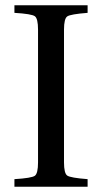

<svg xmlns="http://www.w3.org/2000/svg" viewBox="-20 -712 389 732"><path d="M35 0V-29Q101 -33 113 -42Q125 -51 125 -93V-599Q125 -641 113 -650Q101 -659 35 -663V-692H314V-663Q249 -658 236.5 -649.5Q224 -641 224 -599V-93Q224 -51 236.5 -42.5Q249 -34 314 -29V0Z"/></svg>

Font: Heuristica
Style: Regular
Weight: 400
Version: Version 1.0.1 ; ttfautohint (v1.4.1)